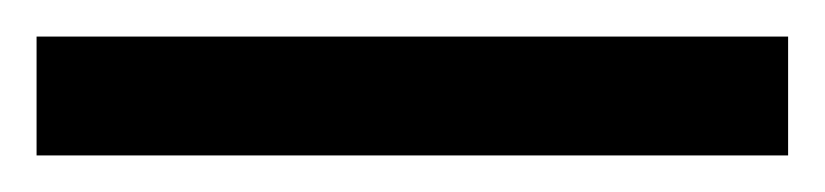

<svg xmlns="http://www.w3.org/2000/svg" viewBox="-22 70 451 105"><path d="M-2 155V90H409V155Z"/></svg>

Font: Noto Sans Telugu SemiCondensed Medium
Style: Regular
Weight: 500
Width: 4
Designer: Jelle Bosma - Monotype Design Team
Foundry: Monotype Imaging Inc.
Version: Version 2.005; ttfautohint (v1.8.4.7-5d5b)